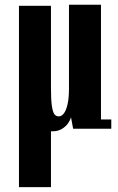

<svg xmlns="http://www.w3.org/2000/svg" viewBox="-20 -543 499 810"><path d="M200 11Q166.5 11 134 -2Q101.5 -15 80.8 -51Q60 -87 60 -155.5V-518.5H195V-171Q195 -122.5 198.8 -96.5Q202.5 -70.5 209.5 -61.2Q216.5 -52 227.5 -52Q240 -52 249.8 -65Q259.5 -78 265.2 -104Q271 -130 271 -170V-523H406V-39H449.5V0H288.5L279.5 -48.5Q277 -37.5 267.8 -23.8Q258.5 -10 241.8 0.5Q225 11 200 11ZM60 -480.5H195V246.5H60Z"/></svg>

Font: Imbue Thin 10pt ExtraBold
Style: Regular
Weight: 800
Version: Version 1.102